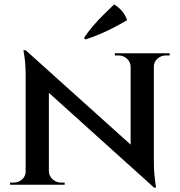

<svg xmlns="http://www.w3.org/2000/svg" viewBox="-20 -843 819 876"><path d="M97 -614 673 -96 683 13 107 -506ZM100 -61V0H26V-10Q26 -10 34 -10Q42 -10 42 -10Q65 -10 81 -24.5Q97 -39 97 -61ZM203 -61Q204 -39 220.5 -24.5Q237 -10 258 -10Q258 -10 266.5 -10Q275 -10 275 -10V0H201V-61ZM97 -614 203 -495V0H97V-497Q97 -548 92 -581Q87 -614 87 -614ZM682 -600V-107Q682 -73 684.5 -46Q687 -19 689.5 -3Q692 13 692 13H683L576 -111V-600ZM679 -539V-600H754V-590Q754 -590 745.5 -590Q737 -590 737 -590Q715 -590 698.5 -575.5Q682 -561 682 -539ZM576 -539Q575 -561 559 -575.5Q543 -590 521 -590Q521 -590 512.5 -590Q504 -590 504 -590V-600H578V-539ZM363 -670Q381 -697 405 -725Q429 -753 454.5 -778Q480 -803 501 -823Q523 -809 537.5 -791.5Q552 -774 560 -751Q531 -734 498.5 -717Q466 -700 433.5 -686.5Q401 -673 370 -663Z"/></svg>

Font: Cinzel SemiBold
Style: Regular
Weight: 600
Designer: Natanael Gama
Version: Version 2.000